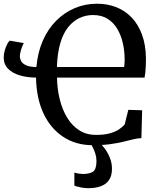

<svg xmlns="http://www.w3.org/2000/svg" viewBox="-20 -771 859 1034"><path d="M745.5 -177 741.5 -27Q720.5 -26.5 696.5 -20.5Q672.5 -14.5 642.2 -7.2Q612 0 572.2 5.5Q532.5 11 480 11Q389 11 320.8 -33.8Q252.5 -78.5 214.2 -160.2Q176 -242 174 -353Q126.5 -353.5 87 -365Q47.5 -376.5 23.8 -400.5Q0 -424.5 0 -461.5Q0 -481.5 6 -501Q12 -520.5 19.5 -534.5Q27 -548.5 32.5 -552L108.5 -539Q104.5 -534 99.5 -520.8Q94.5 -507.5 90.8 -492.8Q87 -478 87 -469Q87 -454.5 94.2 -441.2Q101.5 -428 121 -419.2Q140.5 -410.5 176 -410Q183 -489 210.5 -551.8Q238 -614.5 282.2 -659Q326.5 -703.5 382.5 -727.2Q438.5 -751 502.5 -751Q559 -751 606.5 -732.2Q654 -713.5 689.2 -676.5Q724.5 -639.5 744.8 -584.5Q765 -529.5 766 -457.5Q766 -436.5 765.2 -417Q764.5 -397.5 762.8 -381Q761 -364.5 758.5 -353H287Q288 -291 302 -235.2Q316 -179.5 342.2 -136.5Q368.5 -93.5 407.2 -69Q446 -44.5 496.5 -44.5Q541.5 -44.5 571.2 -52.8Q601 -61 620 -73.8Q639 -86.5 651.5 -100.5L671 -179.5ZM286.5 -410H648.5Q649.5 -418 650.2 -426.2Q651 -434.5 651.2 -442.8Q651.5 -451 651 -460Q650.5 -499.5 641.2 -540Q632 -580.5 612.2 -614.5Q592.5 -648.5 560.2 -669.2Q528 -690 481 -690Q442.5 -690 408.5 -674.2Q374.5 -658.5 347.5 -625.2Q320.5 -592 304.8 -538.8Q289 -485.5 286.5 -410ZM454 242.5Q435 242.5 414.5 238.2Q394 234 380.5 229V158.5Q391 162 405 164Q419 166 426 166Q461.5 166 480.5 153.8Q499.5 141.5 499.5 95.5Q499.5 75.5 493.2 55.8Q487 36 479 21Q471 6 466 0H499H517.5Q528.5 8.5 544.2 29.2Q560 50 571.8 79Q583.5 108 583 140Q582.5 177 566.5 199.5Q550.5 222 522 232.2Q493.5 242.5 454 242.5Z"/></svg>

Font: Merriweather Medium
Style: Regular
Weight: 500
Version: Version 2.100